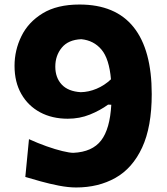

<svg xmlns="http://www.w3.org/2000/svg" viewBox="-20 -809 733 844"><path d="M314.5 15.1Q280.8 15.1 239 7.1Q197.3 -1 158 -12Q118.7 -22.9 91.3 -31.2L107.4 -197.3Q146 -179.7 184.6 -166Q223.1 -152.3 254.6 -144.8Q286.1 -137.2 302.7 -137.2Q385.7 -141.1 424.6 -191.7Q463.4 -242.2 469.2 -348.6L455.1 -349.1Q420.4 -323.7 375.2 -305.4Q330.1 -287.1 277.8 -287.1Q209 -287.1 156.2 -315.4Q103.5 -343.8 73.7 -396Q43.9 -448.2 43.9 -519.5Q43.9 -588.4 74.2 -650.1Q104.5 -711.9 167.7 -750.5Q231 -789.1 329.6 -789.1Q487.8 -789.1 567.4 -689.5Q647 -589.8 647 -395.5Q647 -251 604.7 -160.2Q562.5 -69.3 487.5 -27.1Q412.6 15.1 314.5 15.1ZM467.8 -460.4Q460 -550.8 426 -591.1Q392.1 -631.3 337.4 -636.7Q280.3 -634.3 251.7 -599.6Q223.1 -564.9 223.1 -516.1Q223.1 -467.8 251.2 -437.5Q279.3 -407.2 335 -403.8Q369.6 -404.3 404.5 -418.9Q439.5 -433.6 467.8 -460.4Z"/></svg>

Font: Pinar DS2-Bold
Style: Regular
Weight: 700
Designer: Amin Abedi
Version: Version 2.000